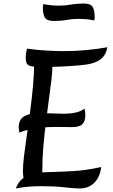

<svg xmlns="http://www.w3.org/2000/svg" viewBox="-20 -1061 639 1089"><path d="M120 -21Q116 -36 113 -54.5Q110 -73 110 -92Q110 -125 116.5 -178Q123 -231 132.5 -296Q142 -361 151.5 -433Q161 -505 167.5 -576.5Q174 -648 174 -712L274 -717Q276 -709 276.5 -700.5Q277 -692 277 -681Q277 -650 271 -602.5Q265 -555 257 -495Q249 -435 240.5 -368Q232 -301 226 -231.5Q220 -162 220 -95Q220 -73 221.5 -65.5Q223 -58 230 -50ZM70 8Q78 -15 91.5 -31.5Q105 -48 125 -59.5Q145 -71 172 -77Q199 -83 232 -84Q297 -86 344 -88Q391 -90 426 -93Q461 -96 491.5 -101.5Q522 -107 554 -114Q547 -56 514.5 -24Q482 8 431 8Q403 8 346.5 1.5Q290 -5 219 -5Q177 -5 139.5 -2Q102 1 70 8ZM90 -309Q89 -314 87.5 -323Q86 -332 86 -338Q86 -367 98.5 -384.5Q111 -402 138.5 -410.5Q166 -419 209 -419Q227 -419 250.5 -418.5Q274 -418 297.5 -417Q321 -416 338 -416Q382 -416 411 -423Q440 -430 459 -445Q461 -438 462.5 -428.5Q464 -419 464 -408Q464 -373 447 -356.5Q430 -340 388 -340Q379 -340 355.5 -340.5Q332 -341 300 -341Q254 -341 216 -337.5Q178 -334 147 -327Q116 -320 90 -309ZM216 -681Q178 -681 158.5 -685Q139 -689 132.5 -700Q126 -711 126 -733Q126 -747 128 -761Q130 -775 134 -785Q185 -778 238 -774.5Q291 -771 341 -771Q407 -771 470.5 -777Q534 -783 589 -793Q582 -752 555.5 -728.5Q529 -705 477 -696Q451 -692 407.5 -688.5Q364 -685 313.5 -683Q263 -681 216 -681ZM285 -942Q245 -942 234 -962Q223 -982 223 -1020Q223 -1025 224 -1029Q225 -1033 226 -1038Q250 -1033 272 -1031Q294 -1029 316 -1029Q350 -1029 382.5 -1035Q415 -1041 455 -1041Q495 -1041 506 -1021Q517 -1001 517 -963Q517 -959 516.5 -954.5Q516 -950 514 -945Q490 -950 468.5 -952Q447 -954 424 -954Q390 -954 358 -948Q326 -942 285 -942Z"/></svg>

Font: Merienda
Style: Regular
Weight: 400
Designer: Eduardo Rodriguez Tunni
Foundry: Eduardo Rodriguez Tunni
Version: Version 2.001